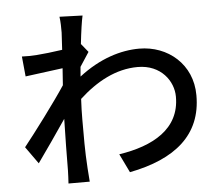

<svg xmlns="http://www.w3.org/2000/svg" viewBox="-57 -865 1113 972"><g transform="rotate(-5 500.0 -378.5)"><path d="M284 -720 279 -633C231 -626 179 -620 148 -618C119 -616 98 -616 73 -617L83 -515L273 -540L267 -454C213 -372 105 -228 49 -158L111 -71C153 -129 212 -215 259 -284C256 -173 256 -116 255 -22C255 -6 253 26 252 44H360C358 23 356 -6 355 -24C349 -115 350 -186 350 -273C350 -305 351 -340 353 -377C441 -458 541 -513 652 -513C771 -513 832 -425 832 -347C833 -182 693 -107 521 -81L567 14C799 -31 937 -143 936 -345C936 -503 813 -605 668 -605C575 -605 467 -573 360 -490L364 -539C380 -564 399 -593 411 -611L377 -653H376C383 -718 391 -771 397 -797L280 -801C284 -774 284 -746 284 -720Z"/></g></svg>

Font: Noto Sans CJK SC Medium
Style: Regular
Weight: 500
Designer: Ryoko NISHIZUKA 西塚涼子 (kana, bopomofo & ideographs); Paul D. Hunt (Latin, Greek & Cyrillic); Sandoll Communications 산돌커뮤니
Foundry: Adobe
Version: Version 2.004;hotconv 1.0.118;makeotfexe 2.5.65603